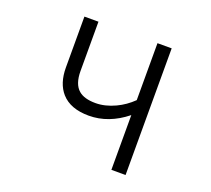

<svg xmlns="http://www.w3.org/2000/svg" viewBox="-134 -957 1268 1154"><g transform="rotate(20 500.0 -380.0)"><path d="M217.8 -785.2H307.6V-470.2Q307.6 -385.7 349.6 -350.1Q385.3 -319.3 457.5 -319.3Q518.6 -319.3 583 -349.6Q639.2 -376 685.1 -420.9V-785.2H775.9V24.9H685.1V-325.2Q571.8 -234.4 445.3 -234.4Q327.6 -234.4 269.5 -299.8Q217.8 -358.4 217.8 -460Z"/></g></svg>

Font: BIZ UDGothic
Style: Regular
Weight: 400
Monospace: yes
Designer: TypeBank Co., Ltd.
Foundry: Morisawa Inc.
Version: Version 1.05